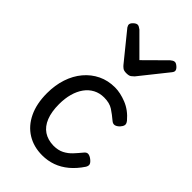

<svg xmlns="http://www.w3.org/2000/svg" viewBox="-257 -932 1037 1037"><g transform="rotate(45 261.5 -413.0)"><path d="M282 19Q217 19 167.5 -11.5Q118 -42 90.5 -99.5Q63 -157 63 -237Q63 -298 80 -349.5Q97 -401 129 -439Q161 -477 204.5 -498Q248 -519 301 -519Q342 -519 389.5 -500Q437 -481 474 -437Q485 -423 482.5 -412Q480 -401 469 -389Q456 -376 444 -373.5Q432 -371 420 -381Q393 -404 366.5 -421.5Q340 -439 298 -439Q264 -439 236.5 -424.5Q209 -410 190 -383.5Q171 -357 161 -321Q151 -285 151 -241Q151 -183 167 -143Q183 -103 213.5 -82.5Q244 -62 288 -61Q324 -61 349 -74Q374 -87 393 -107.5Q412 -128 430 -150Q441 -164 453.5 -162.5Q466 -161 480 -150Q494 -139 497.5 -129Q501 -119 493 -105Q465 -63 432 -35.5Q399 -8 361.5 5.5Q324 19 282 19ZM433 -845Q442 -845 455 -833.5Q468 -822 468 -811Q468 -809 467 -805.5Q466 -802 461 -795L334 -636Q328 -630 319 -623Q310 -616 290 -616Q271 -616 262 -623Q253 -630 248 -636L119 -795Q115 -802 114 -805.5Q113 -809 113 -811Q113 -822 125.5 -833.5Q138 -845 148 -845Q154 -845 160 -841.5Q166 -838 173 -833L290 -716L408 -833Q414 -838 420 -841.5Q426 -845 433 -845Z"/></g></svg>

Font: Playwrite GB S
Style: Regular
Weight: 400
Designer: Veronika Burian, José Scaglione
Foundry: TypeTogether
Version: Version 1.000